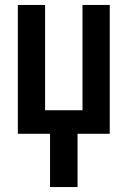

<svg xmlns="http://www.w3.org/2000/svg" viewBox="-20 -540 515 775"><path d="M182 215V0H52V-520H162V-95H313V-520H423V0H293V215Z"/></svg>

Font: Iosevka QP
Style: Bold
Weight: 700
Designer: Belleve Invis
Foundry: Belleve Invis
Version: Version 20.0.0; ttfautohint (v1.8.4)